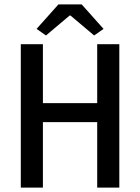

<svg xmlns="http://www.w3.org/2000/svg" viewBox="-20 -857 640 877"><path d="M75 0V-655H176V-386H424V-655H525V0H424V-299H176V0ZM190 -695 147 -725 247 -837H353L453 -725L410 -695L302 -786H298Z"/></svg>

Font: Source Code Pro ExtraLight Medium
Style: Regular
Weight: 500
Monospace: yes
Version: Version 1.018;hotconv 1.0.116;makeotfexe 2.5.65601